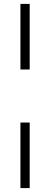

<svg xmlns="http://www.w3.org/2000/svg" viewBox="-20 -779 259 995"><path d="M85.9 -758.8H133.8V-418.9H85.9ZM85.9 -144H133.8V195.8H85.9Z"/></svg>

Font: Simonetta
Style: Regular
Weight: 400
Version: Version 1.004